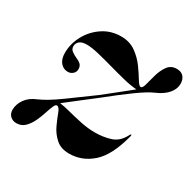

<svg xmlns="http://www.w3.org/2000/svg" viewBox="-114 -567 699 692"><g transform="rotate(30 235.0 -221.0)"><path d="M129 -119.5Q122.5 -121 117 -108.5Q111.5 -96 105.2 -76.5Q99 -57 89.8 -37.5Q80.5 -18 66.8 -4.5Q53 9 32.5 9Q16.5 9 6.5 -0.8Q-3.5 -10.5 -3.5 -26Q-3.5 -49.5 11.5 -70.8Q26.5 -92 55.5 -103.5Q87.5 -117 137.5 -153Q187.5 -189 241.5 -229Q273 -253.5 301.2 -276.5Q329.5 -299.5 346.5 -313Q322 -314.5 289.8 -322.5Q257.5 -330.5 224 -340Q190.5 -349.5 161 -356.5Q131.5 -363.5 112.5 -363.5Q91 -363.5 81.5 -355Q72 -346.5 72 -334Q72 -322 82 -314.8Q92 -307.5 108 -300.5Q120.5 -294.5 125 -287.8Q129.5 -281 129.5 -271.5Q129.5 -259.5 120.8 -251.8Q112 -244 100.5 -244Q82 -244 69.8 -258.2Q57.5 -272.5 57.5 -298.5Q57.5 -336.5 76.5 -371.5Q95.5 -406.5 128.8 -428.8Q162 -451 204.5 -451Q240.5 -451 266.2 -432.2Q292 -413.5 309.2 -389.2Q326.5 -365 337.5 -346.5Q348.5 -328 355.5 -328Q363 -328 367.8 -346.5Q372.5 -365 379.2 -389Q386 -413 399 -431.5Q412 -450 436.5 -450Q455 -450 464.8 -438.8Q474.5 -427.5 474.5 -410.5Q474.5 -387 457.5 -367.8Q440.5 -348.5 410.5 -336Q386 -325.5 344.8 -295.8Q303.5 -266 247 -220.5Q213 -194.5 182 -170.2Q151 -146 133.5 -132.5Q152.5 -130 179 -123Q205.5 -116 235.5 -109.8Q265.5 -103.5 293.5 -103.5Q329 -103.5 359.2 -113.2Q389.5 -123 407 -157.5Q409.5 -163 412 -162.5Q414.5 -162 412.5 -155Q389 -65 347 -28Q305 9 252 9Q217 9 196 -10Q175 -29 163.5 -54Q152 -79 144.8 -98.8Q137.5 -118.5 129 -119.5Z"/></g></svg>

Font: Fraunces 144pt S000 SemiBold
Style: Italic
Weight: 600
Italic angle: -16°
Version: Version 1.000; ttfautohint (v1.8.3)